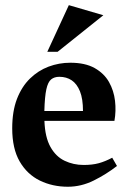

<svg xmlns="http://www.w3.org/2000/svg" viewBox="-20 -709 501 745"><path d="M243.4 15.6Q183.9 15.6 134.7 -8.3Q85.5 -32.3 56.4 -82.3Q27.4 -132.4 27.4 -211.1Q27.4 -277.2 45.8 -325.1Q64.3 -372.9 96.1 -404Q128 -435.1 168.4 -450.4Q208.9 -465.6 252.9 -465.6Q310.5 -465.6 347.3 -444.9Q384.1 -424.1 402.9 -390.8Q421.7 -357.5 426.3 -317.8Q430.9 -278.1 424 -239.9H152.4Q154.7 -176.4 175.8 -138.8Q196.9 -101.2 230.9 -85.1Q265 -68.9 304.7 -68.9Q338.2 -68.9 363.2 -75.7Q388.1 -82.5 415.4 -97L433.9 -65Q392.2 -32.6 343.6 -8.5Q295 15.6 243.4 15.6ZM152.1 -278.3H302Q302 -325.5 290.3 -354.6Q278.6 -383.6 258.3 -397.3Q238 -411 210.1 -411Q190.9 -411 178.4 -400.9Q166 -390.8 159.8 -362.4Q153.6 -334 152.1 -278.3ZM163.5 -507.9 247.1 -689 381 -649.9 203.4 -507.9Z"/></svg>

Font: Ancizar Serif Light
Style: Regular
Weight: 300
Designer: Cesar Puertas, Viviana Monsalve, Julian Moncada, Julian Prieto, Jose Castro, Felipe Aragon, Mariel Hernandez, Sara Alarc
Version: Version 8.100